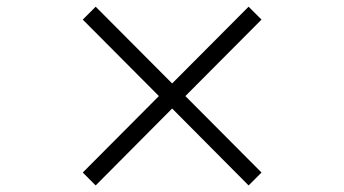

<svg xmlns="http://www.w3.org/2000/svg" viewBox="-20 -590 1040 580"><path d="M731 -29.8 500 -262.2 269 -29.8 230 -68.8 460 -299.8 230 -530.8 269 -569.8 500 -337.9 731 -569.8 770 -530.8 540 -299.8 770 -68.8Z"/></svg>

Font: Charis SIL Afr
Style: Italic
Weight: 400
Italic angle: -11°
Foundry: SIL International
Version: Version 5.000